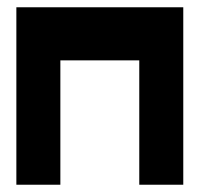

<svg xmlns="http://www.w3.org/2000/svg" viewBox="-20 -752 549 528"><path d="M25 -732H363H484V-244H363V-586H146V-244H25V-586Z"/></svg>

Font: PatchSans
Style: PatchSans
Weight: 400
Version: Version 1.0